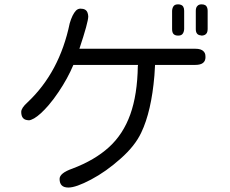

<svg xmlns="http://www.w3.org/2000/svg" viewBox="-20 -798 1040 870"><path d="M787.1 -778.3Q773.4 -778.3 767.6 -771.5Q760.7 -763.7 759.8 -749V-666Q759.8 -650.4 766.6 -643.6Q773.4 -636.7 787.1 -636.7Q800.8 -636.7 806.6 -643.6Q813.5 -651.4 814.5 -666V-749Q814.5 -771.5 798.8 -776.4Q793.9 -778.3 787.1 -778.3ZM918.9 -762.7Q914.1 -778.3 893.6 -778.3Q880.9 -778.3 875 -771.5Q867.2 -764.6 867.2 -749V-666Q867.2 -639.6 889.6 -637.7Q891.6 -636.7 894 -636.7Q896.5 -636.7 898.9 -637.2Q901.4 -637.7 903.3 -638.2Q905.3 -638.7 907.2 -639.6Q920.9 -645.5 920.9 -666V-749Q920.9 -756.8 918.9 -762.7ZM865.2 -503.9Q911.1 -503.9 911.1 -539.1Q911.1 -551.8 908.2 -557.1Q905.3 -562.5 902.3 -565.4Q891.6 -577.1 865.2 -577.1H339.8Q379.9 -697.3 379.9 -723.6Q379.9 -728.5 378.9 -732.4Q377.9 -736.3 377 -739.3Q371.1 -758.8 344.7 -758.8Q333 -758.8 324.2 -750Q307.6 -732.4 295.9 -692.4Q250 -470.7 104.5 -334Q76.2 -308.6 76.2 -291Q76.2 -257.8 102.5 -253.9Q106.4 -252.9 110.8 -252.9Q115.2 -252.9 121.6 -255.4Q127.9 -257.8 134.8 -261.7Q163.1 -278.3 200.2 -321.3Q223.6 -348.6 245.1 -380.9Q286.1 -441.4 312.5 -503.9H605.5L604.5 -498Q602.5 -369.1 570.3 -279.3Q538.1 -189.5 473.6 -130.9Q409.2 -72.3 308.6 -34.2Q308.6 -34.2 308.6 -34.2Q250 -13.7 250 12.7Q250 32.2 259.8 42Q269.5 51.8 290 51.8Q324.2 51.8 392.6 15.6Q460.9 -20.5 526.4 -79.1Q591.8 -136.7 620.1 -197.3Q666 -293 679.7 -456.1L682.6 -503.9Z"/></svg>

Font: FakePearl
Style: Light
Weight: 350
Version: Version 1.2